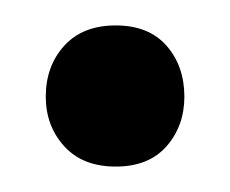

<svg xmlns="http://www.w3.org/2000/svg" viewBox="-20 -118 181 151"><path d="M16 -42Q16 -66 30.5 -82Q45 -98 71 -98Q97 -98 111 -82Q125 -66 125 -42Q125 -19 111 -3Q97 13 71 13Q45 13 30.5 -3Q16 -19 16 -42Z"/></svg>

Font: Baloo Bhaijaan 2
Style: Regular
Weight: 400
Designer: Sanskriti Dholi, Noopur Datye and Ek Type
Foundry: Ek Type
Version: Version 1.701